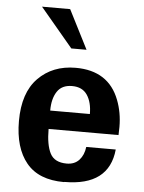

<svg xmlns="http://www.w3.org/2000/svg" viewBox="-55 -824 663 883"><g transform="rotate(5 276.0 -382.5)"><path d="M324.2 -600.1H253.9L103 -779.8H232.9ZM275.9 14.2 273.9 15.1Q156.7 15.1 99.9 -54Q43 -123 43 -247.1Q43 -377.4 108.9 -444.8Q175.8 -513.2 282.2 -513.2Q434.1 -513.2 483.9 -382.8Q505.9 -325.7 505.9 -259.8L504.9 -222.2H182.1Q182.1 -148.9 202.1 -109.9Q222.2 -70.8 278.8 -70.8Q314.9 -70.8 336.2 -94Q357.4 -117.2 361.8 -154.8H498Q481.4 14.2 275.9 14.2ZM365.2 -307.1Q365.2 -361.3 342.8 -394.8Q320.3 -428.2 272.9 -428.2Q225.6 -428.2 203.9 -395Q182.1 -361.8 182.1 -307.1Z"/></g></svg>

Font: Perun
Style: Bold
Weight: 700
Foundry: Copyright (c) Stefan Peev, Context Ltd, 2016
Version: Version 1.0000